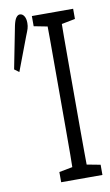

<svg xmlns="http://www.w3.org/2000/svg" viewBox="-97 -799 523 915"><g transform="rotate(-10 164.5 -342.0)"><path d="M-4.9 -500 35.2 -704.1Q41 -731.4 49.3 -742.4Q57.6 -753.4 66.9 -753.4Q79.6 -753.4 87.6 -741Q95.7 -728.5 95.7 -707.5Q95.7 -691.9 92 -680.2Q88.4 -668.5 79.1 -646L17.6 -483.4ZM122.6 68.4V19L214.8 1.5H230L322.3 19V68.4ZM186.5 68.4Q188 7.3 188.2 -54Q188.5 -115.2 188.5 -178Q188.5 -240.7 188.5 -303.2V-362.3Q188.5 -424.8 188.5 -487.1Q188.5 -549.3 188.5 -611.8Q188.5 -674.3 186.5 -735.8H257.3Q256.3 -675.8 256.1 -613.3Q255.9 -550.8 255.9 -488.3Q255.9 -425.8 255.9 -362.3V-303.2Q255.9 -242.2 255.9 -179.9Q255.9 -117.7 256.3 -55.9Q256.8 5.9 257.3 68.4ZM122.6 -686.5V-735.8H322.3V-686.5L230 -668.5H214.8Z"/></g></svg>

Font: Scarab Serif
Style: Condensed
Weight: 400
Designer: John Roberts
Foundry: Scarab
Version: 1.0